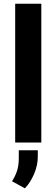

<svg xmlns="http://www.w3.org/2000/svg" viewBox="-20 -770 305 1037"><path d="M203.1 -750V0H62V-750ZM184.1 41.5V76.7Q184.1 122.6 164.1 169.7Q144 216.8 114.3 247.1L44.9 209Q62 182.6 71.8 153.6Q81.5 124.5 81.5 83.5V41.5Z"/></svg>

Font: Vazirmatn UI FD
Style: Bold
Weight: 700
Designer: Saber Rastikerdar
Foundry: Saber Rastikerdar
Version: Version 33.003